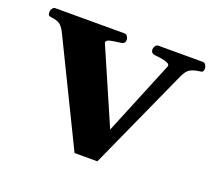

<svg xmlns="http://www.w3.org/2000/svg" viewBox="-115 -603 807 726"><g transform="rotate(20 289.0 -240.0)"><path d="M248 4.4 48.3 -404.8Q36.1 -430.2 23.9 -437.7Q11.7 -445.3 -6.3 -447.3Q-16.6 -448.2 -20.3 -451.4Q-23.9 -454.6 -23.9 -465.3Q-23.9 -470.7 -19.5 -478Q-15.1 -485.4 -7.3 -485.4H270.5Q278.8 -485.4 283 -478Q287.1 -470.7 287.1 -465.3Q287.1 -449.2 271 -447.3Q246.1 -444.3 229.5 -440.9Q212.9 -437.5 212.9 -427.2L344.2 -125L467.8 -425.8Q467.8 -433.6 457 -437.7Q446.3 -441.9 432.1 -444.1Q418 -446.3 406.7 -447.3Q390.6 -449.2 390.6 -465.3Q390.6 -470.7 394.8 -478Q398.9 -485.4 407.2 -485.4H585.4Q593.8 -485.4 597.9 -478Q602.1 -470.7 602.1 -465.3Q602.1 -454.6 598.4 -451.4Q594.7 -448.2 584.5 -447.3Q566.4 -445.3 551.5 -438Q536.6 -430.7 524.9 -404.8L339.8 4.4Z"/></g></svg>

Font: Gelasio
Style: Bold
Weight: 700
Designer: Eben Sorkin
Foundry: Eben Sorkin
Version: Version 1.008